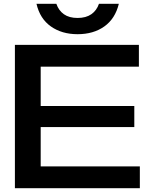

<svg xmlns="http://www.w3.org/2000/svg" viewBox="-20 -985 806 1005"><path d="M683 -430V-320H106V-430ZM193 -375V-40L130 -114H712V0H58V-375V-750H707V-636H130L193 -710ZM171 -965H275Q287 -930 314.5 -910.5Q342 -891 386 -891Q430 -891 458 -910.5Q486 -930 498 -965H602Q583 -887 526 -846.5Q469 -806 386 -806Q304 -806 246.5 -846.5Q189 -887 171 -965Z"/></svg>

Font: Bounded
Style: Regular
Weight: 400
Designer: Vlad Churkin
Version: Version 1.0